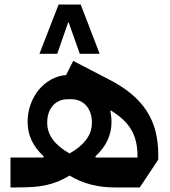

<svg xmlns="http://www.w3.org/2000/svg" viewBox="-20 -822 745 842"><path d="M172 -136Q101 -201 101 -287Q101 -327 114 -363.5Q127 -400 149.5 -427.5Q172 -455 203 -472.5Q234 -490 270 -493L301 -555L457 -474Q514 -445 555 -411Q596 -377 622.5 -336.5Q649 -296 661.5 -248Q674 -200 674 -142V-122L593 0H483Q429 0 379.5 -12.5Q330 -25 285 -52Q259 -36 234 -26Q209 -16 181.5 -10Q154 -4 122.5 -2Q91 0 51 0H26V-131H170ZM285 -149Q333 -176 358 -209.5Q383 -243 383 -283Q383 -331 358 -359Q333 -387 291 -387H279Q237 -387 212 -359Q187 -331 187 -283Q187 -243 212 -209.5Q237 -176 285 -149ZM464 -336Q466 -324 467.5 -312Q469 -300 469 -287Q469 -201 398 -136L400 -131H583V-139Q583 -208 554.5 -255Q526 -302 465 -338ZM417 -586H330L281 -724H279L231 -586H153L237 -802H334Z"/></svg>

Font: IBM Plex Sans Arabic SmBld
Style: Regular
Weight: 600
Designer: Mike Abbink, Paul van der Laan, Pieter van Rosmalen, Wael Morcos, Khajak Apelian
Foundry: Bold Monday
Version: Version 1.005